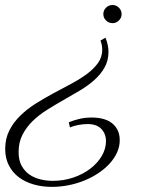

<svg xmlns="http://www.w3.org/2000/svg" viewBox="-55 -520 629 749"><path d="M356.4 -373Q362.3 -358.9 365.2 -344.7Q368.2 -330.6 368.2 -318.4Q368.2 -283.7 353 -256.8Q337.9 -230 313.2 -208Q288.6 -186 257.1 -167.2Q225.6 -148.4 192.9 -129.9Q160.2 -111.3 128.7 -91.6Q97.2 -71.8 72.5 -47.9Q47.9 -23.9 32.7 5.6Q17.6 35.2 17.6 73.2Q17.6 105.5 29.5 127Q41.5 148.4 60.5 161.4Q79.6 174.3 103.3 179.9Q127 185.5 150.4 185.5Q193.4 185.5 231.2 172.6Q269 159.7 297.4 137.9Q325.7 116.2 342 88.4Q358.4 60.5 358.4 30.8Q358.4 13.7 352.5 1Q346.7 -11.7 337.2 -20Q327.6 -28.3 315.4 -32.2Q303.2 -36.1 290 -36.1Q267.6 -36.1 249 -32.2Q230.5 -28.3 217.8 -22.9L213.4 -43Q229.5 -49.8 252.7 -55.7Q275.9 -61.5 303.7 -61.5Q325.7 -61.5 345.5 -56.6Q365.2 -51.8 379.9 -41Q394.5 -30.3 403.3 -13.4Q412.1 3.4 412.1 26.9Q412.1 51.3 401.9 74.2Q391.6 97.2 373.3 117.4Q355 137.7 330.1 154.5Q305.2 171.4 275.6 183.6Q246.1 195.8 213.4 202.4Q180.7 209 147 209Q109.4 209 76.2 199.5Q43 189.9 18.3 171.4Q-6.3 152.8 -20.5 125Q-34.7 97.2 -34.7 61Q-34.7 20.5 -18.3 -11.5Q-2 -43.5 24.7 -69.3Q51.3 -95.2 85.2 -116.5Q119.1 -137.7 154.5 -156.7Q189.9 -175.8 223.9 -193.8Q257.8 -211.9 284.4 -231.7Q311 -251.5 327.4 -274.4Q343.8 -297.4 343.8 -325.7Q343.8 -334 342.3 -343Q340.8 -352.1 336.9 -361.8ZM348.1 -464.8Q348.1 -479.5 358.6 -490Q369.1 -500.5 384.3 -500.5Q398.4 -500.5 408.9 -490Q419.4 -479.5 419.4 -464.8Q419.4 -450.7 408.9 -440.2Q398.4 -429.7 384.3 -429.7Q369.1 -429.7 358.6 -440.2Q348.1 -450.7 348.1 -464.8Z"/></svg>

Font: Parisienne
Style: Regular
Weight: 400
Designer: Astigmatic (AOETI)
Foundry: Astigmatic (AOETI)
Version: Version 1.000